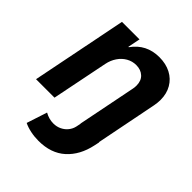

<svg xmlns="http://www.w3.org/2000/svg" viewBox="-208 -653 991 991"><g transform="rotate(45 287.5 -157.5)"><path d="M111.8 -522.9H239.7L226.1 -455.1H229Q282.7 -530.8 377.4 -530.8Q425.3 -530.8 461.4 -512Q497.6 -493.2 517.6 -458.7Q537.6 -424.3 537.6 -378.9Q537.6 -358.4 533.2 -335.4L466.8 -0.5L468.3 0L462.4 27.8Q443.8 115.7 387.9 166Q332 216.3 241.2 216.3Q210.9 216.3 182.9 210.4Q154.8 204.6 132.8 193.8L169.4 81.5Q199.7 98.6 231.9 98.6Q256.3 98.6 276.6 88.6Q296.9 78.6 309.8 62Q322.8 45.4 327.1 25.9L332.5 0H331.5L395 -318.4Q397.5 -329.6 397.5 -343.3Q397.5 -378.4 376.5 -397.9Q355.5 -417.5 321.8 -417.5Q293.5 -417.5 268.8 -403.6Q244.1 -389.6 227.3 -364.7Q210.4 -339.8 204.1 -308.1L142.1 0H7.3Z"/></g></svg>

Font: Reddit Sans Fudge
Style: Bold
Weight: 700
Italic angle: -11.25°
Designer: Stephen Hutchings
Version: Version 1.013